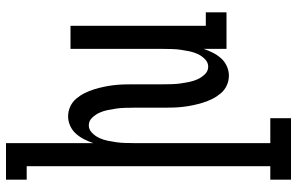

<svg xmlns="http://www.w3.org/2000/svg" viewBox="-195 -580 990 640"><g transform="rotate(-90 300.0 -260.0)"><path d="M21 215V146H66V-666H21V-735H143V-444Q148 -459 155.5 -474Q163 -489 174 -501.5Q185 -514 200.5 -521Q216 -528 232 -528Q249 -528 264.5 -521Q280 -514 291 -501Q302 -488 309.5 -473Q317 -458 322 -442Q327 -426 330.5 -409.5Q334 -393 336 -376.5Q338 -360 338.5 -343.5Q339 -327 339 -310V-210Q339 -195 339.5 -180.5Q340 -166 342 -152Q344 -138 347 -123.5Q350 -109 356 -96Q362 -83 372.5 -72Q383 -61 398 -61Q412 -61 423 -72Q434 -83 440 -96Q446 -109 449 -123.5Q452 -138 454 -152Q456 -166 456.5 -180.5Q457 -195 457 -210V-520H534V-69H579V0H457V-76Q452 -61 444.5 -46Q437 -31 426 -18.5Q415 -6 399.5 1Q384 8 368 8Q351 8 335.5 1Q320 -6 309 -19Q298 -32 290.5 -47Q283 -62 278 -78Q273 -94 269.5 -110.5Q266 -127 264 -143.5Q262 -160 261.5 -176.5Q261 -193 261 -210V-310Q261 -325 260.5 -339.5Q260 -354 258 -368Q256 -382 253 -396.5Q250 -411 244 -424Q238 -437 227.5 -448Q217 -459 202 -459Q188 -459 177 -448Q166 -437 160 -424Q154 -411 151 -396.5Q148 -382 146 -368Q144 -354 143.5 -339.5Q143 -325 143 -310V146H226V215Z"/></g></svg>

Font: Iosevka HT Extended
Style: Regular
Weight: 400
Width: 7
Monospace: yes
Designer: Belleve Invis
Foundry: Belleve Invis
Version: Version 32.3.0; ttfautohint (v1.8.4)